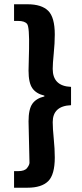

<svg xmlns="http://www.w3.org/2000/svg" viewBox="-20 -728 384 900"><path d="M313 -234.9Q227.1 -231.4 227.1 -155.3Q227.1 -127 231.9 -78.4Q236.8 -29.8 236.8 9.8Q236.8 90.8 205.8 121.3Q174.8 151.9 108.9 151.9H45.9V74.2H64.9Q95.7 74.2 106.9 59.6Q118.2 44.9 118.2 34.7L113.8 -159.2Q113.8 -216.3 131.8 -241.7Q149.9 -267.1 188 -275.9V-279.8Q149.9 -288.6 131.8 -314.2Q113.8 -339.8 113.8 -397L116.2 -499Q118.2 -601.1 107.2 -615.5Q96.2 -629.9 64.9 -629.9H45.9V-708H108.9Q174.8 -708 205.8 -677.5Q236.8 -647 236.8 -565.9Q236.8 -526.4 231.9 -477.5Q227.1 -428.7 227.1 -405.3Q227.1 -324.2 313 -320.8Z"/></svg>

Font: SourceSansPro-Bold
Style: Bold
Weight: 700
Designer: Paul D. Hunt
Foundry: Adobe Systems Incorporated
Version: Version 1.050;PS Version 1.000;hotconv 1.0.70;makeotf.lib2.5